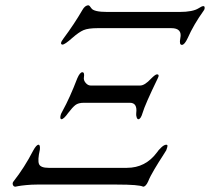

<svg xmlns="http://www.w3.org/2000/svg" viewBox="-20 -695 791 723"><path d="M348 -589Q312 -589 294.5 -581.5Q277 -574 252 -552Q224 -527 215 -527Q203 -529 219 -550Q260 -605 290 -657Q300 -675 313 -675Q317 -675 324 -664Q333 -650 384 -650H656Q706 -650 728 -664Q740 -672 746 -672Q749 -672 750 -669.5Q751 -667 750.5 -663Q750 -659 747 -655Q709 -602 687 -552Q675 -526 665 -526Q654 -526 659 -551Q667 -589 625 -589ZM163 -63H458Q528 -63 571 -121Q576 -129 587 -139.5Q598 -150 606 -150Q609 -150 610 -148.5Q611 -147 610.5 -144.5Q610 -142 609.5 -139.5Q609 -137 607.5 -133.5Q606 -130 606 -129Q606 -128 592.5 -107.5Q579 -87 562 -58.5Q545 -30 538 -12Q529 8 519 8Q504 0 420 0H119Q99 0 78.5 2Q58 4 48 6L38 8Q31 8 28.5 1Q26 -6 31 -12Q72 -64 105 -128Q117 -150 125 -150Q132 -150 130 -131Q121 -91 127 -77Q133 -63 163 -63ZM296 -308Q275 -308 264 -299.5Q253 -291 237 -270Q220 -246 211 -246Q206 -247 207.5 -257Q209 -267 216 -278Q243 -327 271 -400Q281 -423 290 -423Q299 -423 296 -404Q294 -393 302.5 -383Q311 -373 321 -373H508Q525 -373 549 -399Q565 -415 571 -415Q582 -415 574 -400Q526 -301 517 -270Q510 -246 501 -246Q497 -246 494.5 -253.5Q492 -261 493 -269Q498 -308 469 -308Z"/></svg>

Font: EB Garamond 12
Style: Italic
Weight: 400
Italic angle: -17°
Version: Version 0.016; ttfautohint (v1.8.4)